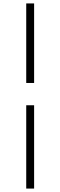

<svg xmlns="http://www.w3.org/2000/svg" viewBox="-20 -830 351 1120"><path d="M133 270H179V-216H133ZM179 -346V-810H133V-346Z"/></svg>

Font: Noto Serif CJK KR Light
Style: Regular
Weight: 300
Designer: Ryoko NISHIZUKA 西塚涼子 (kana & ideographs); Frank Grießhammer (Latin, Greek & Cyrillic); Wenlong ZHANG 张文龙 (bopomofo); San
Foundry: Adobe
Version: Version 2.001;hotconv 1.1.0;makeotfexe 2.6.0